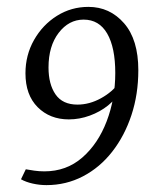

<svg xmlns="http://www.w3.org/2000/svg" viewBox="-20 -527 456 558"><path d="M115 11Q95 11 75 6.5Q55 2 41 -6L55 -35Q66 -33 80 -31Q94 -29 109 -29Q173 -29 219 -69Q265 -109 290 -174.5Q315 -240 315 -315Q315 -389 291.5 -429.5Q268 -470 223 -470Q180 -470 150.5 -431.5Q121 -393 121 -331Q121 -282 141.5 -252.5Q162 -223 205 -223Q240 -223 273.5 -241.5Q307 -260 325 -286L326 -260Q317 -239 294 -220.5Q271 -202 241 -191Q211 -180 180 -180Q125 -180 89.5 -215.5Q54 -251 54 -314Q54 -367 79 -411Q104 -455 145.5 -481Q187 -507 237 -507Q299 -507 340.5 -459.5Q382 -412 382 -323Q382 -253 362 -192.5Q342 -132 306 -86Q270 -40 221 -14.5Q172 11 115 11Z"/></svg>

Font: Rasa Light
Style: Italic
Weight: 300
Italic angle: -7.10001°
Designer: Anna Giedrys (Yrsa+Rasa design), David Brezina (Yrsa art-direction, Rasa art-direction, design)
Foundry: Rosetta Type Foundry
Version: Version 2.004